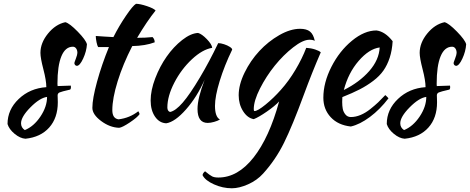

<svg xmlns="http://www.w3.org/2000/svg" viewBox="-20 -633 2497 1020"><path d="M441.9 -397.9Q439.5 -359.9 421.6 -321.5Q403.8 -283.2 388.2 -283.2Q376.5 -284.7 375 -297.9Q375 -300.8 383.1 -321.8Q391.1 -342.8 391.1 -352.1Q391.1 -366.2 384.5 -375.5Q377.9 -384.8 367.2 -384.8Q327.1 -384.8 306.2 -334.2Q285.2 -283.7 285.2 -188Q285.2 -177.7 286.1 -175.8L356 -178.2Q356.9 -176.3 356.9 -169.9Q356.9 -161.1 353 -157.2Q306.2 -146.5 296.1 -141.8Q286.1 -137.2 286.1 -126Q286.1 -122.1 286.6 -110.4Q287.1 -98.6 287.1 -89.8Q287.1 -6.8 241.5 44.4Q195.8 95.7 115.2 104Q86.9 102.1 57.6 77.9Q28.3 53.7 20 25.9Q20 -50.8 79.6 -107.4Q139.2 -164.1 226.1 -169.9Q226.1 -205.1 210.4 -265.1Q194.8 -325.2 194.8 -352.1Q194.8 -405.3 234.9 -454.6Q274.9 -503.9 327.1 -515.1Q349.6 -509.3 392.8 -465.1Q436 -420.9 441.9 -397.9ZM111.8 58.1Q159.7 38.6 194.8 -13.9Q230 -66.4 230 -118.2Q190.9 -112.8 141.4 -62.5Q91.8 -12.2 91.8 22Q91.8 44.9 111.8 58.1Z M558.6 -382.8H501.5Q497.1 -388.7 492.9 -408.4Q488.8 -428.2 488.8 -441.9Q502.9 -440.9 535.2 -438.7Q567.4 -436.5 582.5 -436Q612.3 -495.1 649.2 -549.3Q686 -603.5 702.6 -612.8Q723.6 -612.8 760.3 -600.6Q796.9 -588.4 806.6 -577.1Q759.8 -519 708.5 -432.1Q753.4 -432.1 790.5 -436Q801.8 -424.8 801.8 -408.2Q752.9 -389.6 682.6 -388.2Q633.3 -292.5 605 -201.2Q576.7 -109.9 576.7 -47.9Q576.7 -3.4 609.9 1Q669.4 -6.3 714.8 -42Q720.2 -33.2 721.7 -26.9Q710.4 -9.8 669.9 17.3Q629.4 44.4 612.8 45.9Q563.5 44.4 517.1 9.8Q470.7 -24.9 470.7 -60.1Q470.7 -108.4 495.6 -199.2Q520.5 -290 558.6 -382.8Z M1139.2 -403.8Q1152.8 -403.8 1170.7 -397.9Q1188.5 -392.1 1201.2 -383.8Q1213.9 -375.5 1213.4 -369.1Q1172.4 -284.7 1147.2 -202.9Q1122.1 -121.1 1122.1 -70.8Q1122.1 -12.2 1148.4 2Q1136.2 9.3 1117.2 14.6Q1098.1 20 1083.5 20Q1029.3 20 1029.3 -54.2Q1029.3 -110.8 1067.4 -210Q1026.9 -118.2 968.3 -51.8Q909.7 14.6 863.3 22Q826.7 20.5 803.5 -13.4Q780.3 -47.4 780.3 -99.1Q780.3 -153.3 804.7 -217Q829.1 -280.8 865.5 -332.5Q901.9 -384.3 947.5 -420.2Q993.2 -456.1 1032.2 -458Q1052.2 -452.6 1078.9 -425Q1105.5 -397.5 1107.4 -378.9Q1055.7 -370.6 999.3 -317.9Q942.9 -265.1 906 -193.6Q869.1 -122.1 869.1 -62Q869.1 -43 883.3 -38.1Q912.6 -43.9 950.7 -87.9Q988.8 -131.8 1042.5 -222.2Q1092.3 -305.7 1139.2 -403.8Z M1056.2 297.9Q1056.2 288.1 1069.3 276.9Q1095.2 298.3 1107.2 304.2Q1119.1 310.1 1140.1 310.1Q1243.2 310.1 1326.9 203.9Q1410.6 97.7 1462.9 -94.2Q1440.4 -69.8 1397.7 -40.3Q1355 -10.7 1328.1 0Q1294.4 -5.9 1271.2 -42.7Q1248 -79.6 1248 -127Q1248 -183.1 1279.3 -247.1Q1310.5 -311 1357.7 -361.8Q1404.8 -412.6 1463.6 -446.3Q1522.5 -480 1574.2 -480Q1608.9 -480 1627 -465.3Q1645 -450.7 1652.3 -416Q1642.1 -421.9 1624 -421.9Q1589.4 -421.9 1537.4 -381.3Q1485.4 -340.8 1439.7 -284.2Q1394 -227.5 1361.1 -162.6Q1328.1 -97.7 1328.1 -53.2Q1328.1 -43 1332 -43Q1348.6 -43 1391.1 -77.6Q1433.6 -112.3 1472.2 -155.8Q1514.2 -202.6 1549.8 -262.5Q1585.4 -322.3 1606.9 -378.9Q1632.3 -377.4 1654.3 -370.1Q1676.3 -362.8 1684.1 -355Q1637.7 -248 1594.2 -129.9Q1533.7 34.7 1489 125.2Q1444.3 215.8 1377.9 289.1Q1345.2 325.2 1297.9 346.2Q1250.5 367.2 1211.9 367.2Q1163.1 367.2 1116.7 346.4Q1070.3 325.7 1056.2 297.9Z M2065.9 -414.1Q2063 -365.2 2050.3 -326.4Q2037.6 -287.6 2017.1 -258.3Q1996.6 -229 1963.1 -203.6Q1929.7 -178.2 1891.4 -158.4Q1853 -138.7 1798.8 -117.2Q1798.8 -113.3 1798.3 -104.2Q1797.9 -95.2 1797.9 -90.8Q1797.9 -70.8 1801 -54.4Q1804.2 -38.1 1815.2 -24.7Q1826.2 -11.2 1843.8 -11.2Q1869.1 -11.2 1895.5 -22.2Q1921.9 -33.2 1947.5 -53.7Q1973.1 -74.2 1989.3 -89.6Q2005.4 -105 2026.9 -127.9Q2036.6 -119.6 2043.9 -110.8Q1999 -51.8 1945.3 -11.7Q1891.6 28.3 1843.8 39.1Q1775.9 31.7 1736.8 -10.5Q1697.8 -52.7 1697.8 -113.8Q1697.8 -193.8 1740.5 -277.8Q1783.2 -361.8 1849.6 -416.5Q1916 -471.2 1980 -471.2Q2025.9 -465.3 2065.9 -414.1ZM1997.1 -380.9Q1940.9 -373.5 1885.5 -309.6Q1830.1 -245.6 1806.6 -154.8Q1889.6 -196.3 1941.7 -255.6Q1993.7 -314.9 1997.1 -380.9Z M2456.5 -397.9Q2454.1 -359.9 2436.3 -321.5Q2418.5 -283.2 2402.8 -283.2Q2391.1 -284.7 2389.6 -297.9Q2389.6 -300.8 2397.7 -321.8Q2405.8 -342.8 2405.8 -352.1Q2405.8 -366.2 2399.2 -375.5Q2392.6 -384.8 2381.8 -384.8Q2341.8 -384.8 2320.8 -334.2Q2299.8 -283.7 2299.8 -188Q2299.8 -177.7 2300.8 -175.8L2370.6 -178.2Q2371.6 -176.3 2371.6 -169.9Q2371.6 -161.1 2367.7 -157.2Q2320.8 -146.5 2310.8 -141.8Q2300.8 -137.2 2300.8 -126Q2300.8 -122.1 2301.3 -110.4Q2301.8 -98.6 2301.8 -89.8Q2301.8 -6.8 2256.1 44.4Q2210.4 95.7 2129.9 104Q2101.6 102.1 2072.3 77.9Q2043 53.7 2034.7 25.9Q2034.7 -50.8 2094.2 -107.4Q2153.8 -164.1 2240.7 -169.9Q2240.7 -205.1 2225.1 -265.1Q2209.5 -325.2 2209.5 -352.1Q2209.5 -405.3 2249.5 -454.6Q2289.6 -503.9 2341.8 -515.1Q2364.3 -509.3 2407.5 -465.1Q2450.7 -420.9 2456.5 -397.9ZM2126.5 58.1Q2174.3 38.6 2209.5 -13.9Q2244.6 -66.4 2244.6 -118.2Q2205.6 -112.8 2156 -62.5Q2106.4 -12.2 2106.4 22Q2106.4 44.9 2126.5 58.1Z"/></svg>

Font: Kaushan Script
Style: Regular
Weight: 400
Designer: Pablo Impallari
Foundry: Pablo Impallari
Version: Version 1.002